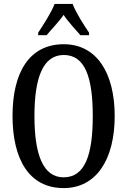

<svg xmlns="http://www.w3.org/2000/svg" viewBox="-20 -951 651 981"><path d="M175 -784V-771H218C244 -803 280 -838 305 -875C329 -838 366 -801 391 -771H435V-784C409 -822 368 -886 351 -931H259C242 -886 200 -822 175 -784ZM305 10C473 10 566 -137 566 -358C566 -580 473 -725 306 -725C129 -725 44 -580 44 -359C44 -137 129 10 305 10ZM305 -45C200 -45 156 -161 156 -358C156 -555 200 -670 306 -670C415 -670 454 -555 454 -358C454 -161 415 -45 305 -45Z"/></svg>

Font: Noto Serif Khmer ExtraCondensed Medium
Style: Regular
Weight: 500
Width: 2
Designer: Danh Hong and the Monotype Design Team
Foundry: Monotype Imaging Inc.
Version: Version 2.004